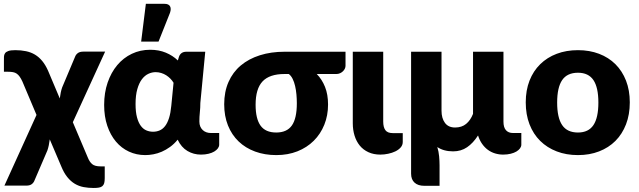

<svg xmlns="http://www.w3.org/2000/svg" viewBox="-21 -782 3254 978"><path d="M426.5 21Q435 42.5 448.5 54Q462 65.5 491.5 65.5H512.5V125Q512.5 141 509.8 150.8Q507 160.5 500.5 166Q494 171.5 483.2 173.5Q472.5 175.5 456 175.5Q429 175.5 405 171Q381 166.5 360.2 154.2Q339.5 142 321.8 120Q304 98 290 63L232.5 -72Q230.5 -56 227.5 -41.8Q224.5 -27.5 220.5 -16L155 136.5Q151 148 141 155.8Q131 163.5 113 163.5H1.5L165 -196.5L93 -367Q86 -382 79.2 -391.5Q72.5 -401 64.2 -406.8Q56 -412.5 45.2 -414.5Q34.5 -416.5 19 -416.5H-1V-471.5Q-1 -483 -0.8 -493Q-0.5 -503 4.5 -510.5Q9.5 -518 21.5 -522.2Q33.5 -526.5 57 -526.5Q86.5 -526.5 111.5 -521.2Q136.5 -516 157 -503.8Q177.5 -491.5 194 -471.5Q210.5 -451.5 223.5 -422.5L283.5 -280.5Q285.5 -296.5 288.5 -310.8Q291.5 -325 295.5 -336.5L361 -492Q365 -503.5 375 -511.2Q385 -519 403 -519H514.5L350 -159.5Z M863 -360.5Q856.5 -371.5 847 -381.2Q837.5 -391 825.8 -398.5Q814 -406 800.2 -410.2Q786.5 -414.5 772 -414.5Q753 -414.5 734.8 -406Q716.5 -397.5 702 -378.5Q687.5 -359.5 678.5 -328.2Q669.5 -297 669.5 -252Q669.5 -211.5 676.8 -184.5Q684 -157.5 696.2 -141Q708.5 -124.5 724.5 -117.8Q740.5 -111 758.5 -111Q777 -111 792.5 -117.8Q808 -124.5 820 -140Q832 -155.5 840 -180.8Q848 -206 851.5 -243ZM1095.5 -104.5V-45Q1095.5 -35.5 1089 -26.5Q1082.5 -17.5 1070.5 -10.2Q1058.5 -3 1041.2 1.2Q1024 5.5 1002.5 5.5Q965 5.5 933.8 -13Q902.5 -31.5 884 -70.5Q866 -48.5 845.2 -33.5Q824.5 -18.5 803 -9.2Q781.5 0 760 4Q738.5 8 719 8Q674 8 635.8 -9.8Q597.5 -27.5 569.5 -60.8Q541.5 -94 525.5 -141.2Q509.5 -188.5 509.5 -247.5Q509.5 -309.5 527.2 -361.2Q545 -413 576.2 -450.2Q607.5 -487.5 650.5 -508Q693.5 -528.5 744 -528.5Q788 -528.5 823.5 -513.8Q859 -499 885 -474L890.5 -492.5Q899.5 -518.5 928.5 -518.5H1024.5L999.5 -257.5Q999.5 -233.5 997 -210.2Q994.5 -187 994.5 -163.5Q994.5 -148.5 999.2 -137.5Q1004 -126.5 1012.2 -119Q1020.5 -111.5 1031 -108Q1041.5 -104.5 1053 -104.5ZM698 -570 722 -762.5H817Q838 -762.5 845 -750.2Q852 -738 845 -717L786.5 -570Z M1428 -405Q1352 -405 1316.5 -367.5Q1281 -330 1281 -248.5Q1281 -177 1306.2 -142Q1331.5 -107 1386 -107Q1440.5 -107 1465.8 -143Q1491 -179 1491 -256Q1491 -277.5 1489 -300.5Q1487 -323.5 1482.2 -344Q1477.5 -364.5 1469.5 -380.5Q1461.5 -396.5 1450 -405ZM1739 -518.5V-446.5Q1739 -440 1735.8 -432.8Q1732.5 -425.5 1726.2 -419.2Q1720 -413 1711.2 -409Q1702.5 -405 1692 -405H1592.5Q1619 -378 1634.5 -339.5Q1650 -301 1650 -249.5Q1650 -194 1631 -146.8Q1612 -99.5 1577.2 -65Q1542.5 -30.5 1494 -11.2Q1445.5 8 1386.5 8Q1327.5 8 1278.5 -10Q1229.5 -28 1194.5 -61.5Q1159.5 -95 1140.2 -143Q1121 -191 1121 -251Q1121 -314.5 1143 -364.5Q1165 -414.5 1205.5 -448.5Q1246 -482.5 1302.8 -500.5Q1359.5 -518.5 1429 -518.5Z M1776 -518.5H1931V-163Q1931 -134 1942 -119Q1953 -104 1979.5 -104H2030.5V-59Q2030.5 -43 2020 -31Q2009.5 -19 1993 -11Q1976.5 -3 1956.2 1.2Q1936 5.5 1916.5 5.5Q1882 5.5 1855.5 -6.8Q1829 -19 1811.5 -40.5Q1794 -62 1785 -91.2Q1776 -120.5 1776 -154Z M2634.5 -104.5V-45Q2634.5 -35.5 2628 -26.5Q2621.5 -17.5 2609.5 -10.2Q2597.5 -3 2580.2 1.2Q2563 5.5 2541.5 5.5Q2520.5 5.5 2500.8 -0.5Q2481 -6.5 2464.5 -18.5Q2448 -30.5 2435 -48.8Q2422 -67 2414 -92Q2389 -53 2358.2 -32Q2327.5 -11 2287 -11Q2239 -11 2206.5 -33Q2213.5 -10.5 2215.8 14Q2218 38.5 2218 60V164.5H2141Q2108.5 164.5 2090.8 148.5Q2073 132.5 2073 102.5V-518.5H2228V-218Q2228 -179.5 2245.5 -156Q2263 -132.5 2297 -132.5Q2331 -132.5 2353.2 -150.8Q2375.5 -169 2388.5 -202V-518.5H2543.5V-162.5Q2543.5 -133 2556.2 -118.8Q2569 -104.5 2592 -104.5Z M2923 -526.5Q2982 -526.5 3030.5 -508Q3079 -489.5 3113.8 -455Q3148.5 -420.5 3167.8 -371.2Q3187 -322 3187 -260.5Q3187 -198.5 3167.8 -148.8Q3148.5 -99 3113.8 -64.2Q3079 -29.5 3030.5 -10.8Q2982 8 2923 8Q2863.5 8 2814.8 -10.8Q2766 -29.5 2730.8 -64.2Q2695.5 -99 2676.2 -148.8Q2657 -198.5 2657 -260.5Q2657 -322 2676.2 -371.2Q2695.5 -420.5 2730.8 -455Q2766 -489.5 2814.8 -508Q2863.5 -526.5 2923 -526.5ZM2923 -107Q2976.5 -107 3001.8 -144.8Q3027 -182.5 3027 -259.5Q3027 -336.5 3001.8 -374Q2976.5 -411.5 2923 -411.5Q2868 -411.5 2842.5 -374Q2817 -336.5 2817 -259.5Q2817 -182.5 2842.5 -144.8Q2868 -107 2923 -107Z"/></svg>

Font: Lato 2
Style: Regular
Weight: 900
Designer: Lukasz Dziedzic with Adam Twardoch and Botio Nikoltchev
Foundry: tyPoland Lukasz Dziedzic
Version: Version 2.015; 2015-08-06; http://www.latofonts.com/